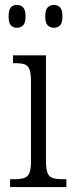

<svg xmlns="http://www.w3.org/2000/svg" viewBox="-20 -761 299 781"><path d="M21 0V-32H37Q62 -32 77 -36.5Q92 -41 99 -56Q106 -71 106 -103V-431Q106 -464 99.5 -479.5Q93 -495 79.5 -499.5Q66 -504 41 -504H33V-536H167V-106Q167 -73 173.5 -57Q180 -41 195.5 -36.5Q211 -32 236 -32H250V0ZM199 -648Q184 -648 174 -658Q164 -668 164 -694Q164 -721 174 -731Q184 -741 199 -741Q215 -741 224.5 -731Q234 -721 234 -694Q234 -668 224.5 -658Q215 -648 199 -648ZM49 -648Q33 -648 24 -658Q15 -668 15 -694Q15 -721 24 -731Q33 -741 49 -741Q64 -741 74 -731Q84 -721 84 -694Q84 -668 74 -658Q64 -648 49 -648Z"/></svg>

Font: Noto Serif Ethiopic Condensed Light
Style: Regular
Weight: 300
Width: 3
Designer: Monotype Design Team
Foundry: Monotype Imaging Inc.
Version: Version 2.102